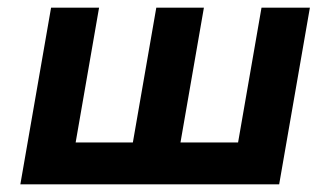

<svg xmlns="http://www.w3.org/2000/svg" viewBox="-20 -480 835 500"><path d="M450 -109 511 -460H387L326 -109H177L238 -460H113L33 0H707L787 -460H661L600 -109Z"/></svg>

Font: Jost SemiBold
Style: Italic
Weight: 600
Italic angle: -5°
Version: Version 3.710